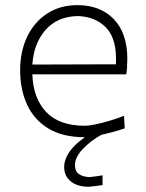

<svg xmlns="http://www.w3.org/2000/svg" viewBox="-20 -525 568 748"><path d="M309.5 9.5Q224.5 9.5 168.8 -24.2Q113 -58 85.8 -116.8Q58.5 -175.5 58.5 -251Q58.5 -325 86 -382.2Q113.5 -439.5 163.8 -472.2Q214 -505 281.5 -505Q371 -505 423.5 -450.2Q476 -395.5 476 -296.5Q476 -261 472 -235.5H106Q109 -143 159.5 -89Q210 -35 312 -35Q324 -35 349.5 -40Q375 -45 405.2 -54Q435.5 -63 463 -74L466 -25Q443 -17 413 -9Q383 -1 355 4.2Q327 9.5 309.5 9.5ZM282.5 -462.5Q203 -460.5 157.2 -408.2Q111.5 -356 106 -273.5L431.5 -274.5Q431.5 -280 431.8 -285.2Q432 -290.5 432 -295.5Q432 -380 390.5 -420.2Q349 -460.5 282.5 -462.5ZM325.5 202.5Q281.5 202.5 255.8 181.8Q230 161 230 126Q230 93 256 59.2Q282 25.5 337.5 -8V-20.5L362 -22L375.5 0Q332.5 23.5 302.2 55.8Q272 88 272 118.5Q272 142.5 287.5 153.2Q303 164 328.5 165Q360.5 161.5 379.5 158V196Q362.5 198.5 346.8 200.5Q331 202.5 325.5 202.5Z"/></svg>

Font: Commissioner Loud ExtraLight
Style: Regular
Weight: 200
Designer: Kostas Bartsokas
Foundry: Kostas Bartsokas
Version: Version 1.000; ttfautohint (v1.8.3)